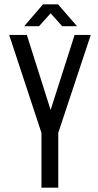

<svg xmlns="http://www.w3.org/2000/svg" viewBox="-20 -860 447 880"><path d="M159 -740H91L177 -840H246L333 -740H265L212 -799ZM170 -251 22 -700H103L212 -356L322 -700H396L247 -251V0H170Z"/></svg>

Font: Bebas Neue Regular
Style: Regular
Weight: 400
Designer: Ryoichi Tsunekawa & LGV (GE)
Foundry: Free Software Foundation, Inc.
Version: Version 1.003 August 13, 2016